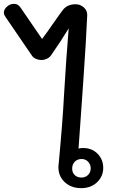

<svg xmlns="http://www.w3.org/2000/svg" viewBox="-104 -974 587 995"><path d="M431 -104Q431 -60 399 -29.5Q367 1 317 1Q263 1 229.5 -32Q196 -65 199 -115L201 -135Q221 -348 228 -485Q239 -672 252 -827Q214 -764 161 -688Q153 -676 139 -669.5Q125 -663 111 -663Q96 -663 82.5 -669Q69 -675 62 -685L-74 -884Q-75 -886 -78.5 -891.5Q-82 -897 -83 -901Q-84 -905 -84 -909Q-84 -925 -68 -939.5Q-52 -954 -32 -954Q-20 -954 -12.5 -949.5Q-5 -945 3 -934L114 -772Q142 -809 172 -853Q214 -913 223 -924Q246 -952 288 -952Q312 -952 330.5 -935.5Q349 -919 348 -894Q342 -758 328 -559L316 -387L303 -204Q314 -207 326 -207Q373 -207 402 -177Q431 -147 431 -104ZM366 -102Q366 -122 352.5 -136Q339 -150 319 -150Q297 -150 283.5 -136Q270 -122 270 -100Q270 -80 283 -67Q296 -54 318 -54Q339 -54 352.5 -67.5Q366 -81 366 -102Z"/></svg>

Font: Mali Medium
Style: Regular
Weight: 500
Version: Version 1.000; ttfautohint (v1.6)